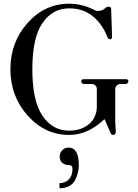

<svg xmlns="http://www.w3.org/2000/svg" viewBox="-20 -717 744 1033"><path d="M352 9Q222 9 129 -95Q36 -199 36 -345Q36 -490 128.5 -593.5Q221 -697 352 -697Q425 -697 490 -662Q499 -658 507 -658Q528 -658 545 -672Q553 -681 565 -681Q578 -681 578 -668L583 -519Q583 -506 572 -506Q561 -506 557 -520Q529 -590 477.5 -631Q426 -672 352 -672Q263 -672 208.5 -593Q154 -514 154 -345Q154 -174 208.5 -94Q263 -14 352 -14Q414 -14 456 -47Q498 -80 501 -139V-238Q501 -249 493.5 -257Q486 -265 475 -265H432Q426 -265 421.5 -269.5Q417 -274 417 -280Q417 -291 432 -291H655Q671 -291 671 -280Q671 -274 666 -269.5Q661 -265 655 -265H628Q617 -265 608.5 -257Q600 -249 600 -238V-62L603 -7Q603 -1 599 4Q595 9 590 9Q579 9 575 -1L543 -75H541Q452 9 352 9ZM300 296V268Q333 268 351.5 247Q370 226 370 192Q370 171 351 171Q329 171 315 159Q301 147 301 125Q301 106 315 91.5Q329 77 348 77Q404 77 404 171Q404 191 399.5 210.5Q395 230 385 250.5Q375 271 353 283.5Q331 296 300 296Z"/></svg>

Font: HK Venetian
Style: Regular
Weight: 400
Designer: Alfredo Marco Pradil
Foundry: Alfredo Marco Pradil
Version: Version 1.000;PS 001.000;hotconv 1.0.88;makeotf.lib2.5.64775